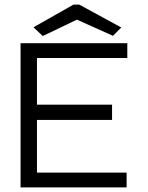

<svg xmlns="http://www.w3.org/2000/svg" viewBox="-20 -811 640 831"><path d="M69 0V-624H531V-560H140V-358H465V-292H140V-64H528V0ZM165 -655 125 -693 298 -791H323L505 -692L469 -656L313 -726Z"/></svg>

Font: Inconsolata Expanded
Style: Regular
Weight: 400
Width: 7
Monospace: yes
Designer: Raph Levien, Cyreal, Brenton Simpson
Foundry: Raph Levien, Cyreal, Google
Version: Version 3.000; ttfautohint (v1.8.2.53-6de2)